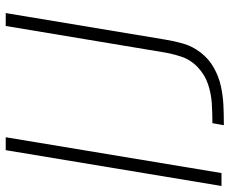

<svg xmlns="http://www.w3.org/2000/svg" viewBox="-122 -690 783 654"><g transform="rotate(-90 269.0 -363.5)"><path d="M173 8Q205 8 237 6.5Q269 5 301.5 -2Q334 -9 364.5 -26Q395 -43 416.5 -71Q438 -99 447 -130.5Q456 -162 461 -194L551 -735H507L418 -201Q413 -169 402.5 -137Q392 -105 366 -80.5Q340 -56 307.5 -45.5Q275 -35 242.5 -33Q210 -31 178 -31H177Q177 -31 176.5 -31Q176 -31 176 -31L169 8H171Q171 8 171 8Q171 8 171 8ZM-38 0H6L128 -735H84Z"/></g></svg>

Font: Iosevka Sparkle Extralight
Style: Italic
Weight: 200
Italic angle: -9°
Designer: Belleve Invis
Foundry: Belleve Invis
Version: Version 4.5.0; ttfautohint (v1.8.3)